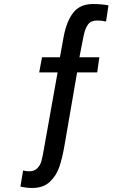

<svg xmlns="http://www.w3.org/2000/svg" viewBox="-20 -762 640 955"><path d="M81.5 166 95 86Q111 90 125 90Q151 90 165.5 75Q180 60 185.5 40.8Q191 21.5 197 -13L266.5 -402H175L189 -477H278L297 -581Q311.5 -657.5 345 -699.8Q378.5 -742 443 -742Q482.5 -742 519.5 -735.5L507.5 -655Q487 -660 463 -660Q432.5 -660 418 -640.5Q403.5 -621 396 -584.5L375 -477H474L463.5 -402H363.5L301 -39.5Q290 24 275.2 67.8Q260.5 111.5 228 142.2Q195.5 173 140 173Q111.5 173 81.5 166Z"/></svg>

Font: JuliaMono Medium
Style: Regular
Weight: 500
Monospace: yes
Designer: cormullion
Foundry: corm
Version: Version 0.054; ttfautohint (v1.8.4)